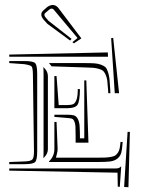

<svg xmlns="http://www.w3.org/2000/svg" viewBox="-20 -742 573 781"><path d="M210 -432.6 218.8 -314.5H252.4Q270 -314.9 277.8 -318.4Q285.6 -321.8 291 -335.9Q296.4 -350.1 296.4 -379.9L305.2 -379.4Q304.7 -328.6 294.9 -315.2Q285.2 -301.8 252.4 -301.8H201.2V-432.6ZM446.8 -362.8 432.1 -586.9 440.4 -587.9 464.4 -362.8ZM429.2 -362.8H420.4L419.4 -379.4Q418 -401.4 416.3 -414.3Q414.6 -427.2 409.7 -438Q404.8 -448.7 399.9 -453.4Q395 -458 382.8 -461.7Q370.6 -465.3 358.4 -466.3Q346.2 -467.3 323.2 -467.8L189.9 -472.2L179.2 -485.4H323.2Q348.6 -485.4 363.5 -484.4Q378.4 -483.4 390.9 -478.8Q403.3 -474.1 408.9 -468.8Q414.6 -463.4 419.2 -449.2Q423.8 -435.1 425.3 -421.1Q426.8 -407.2 428.2 -380.4ZM418.5 -528.8 419.4 -511.2H17.6V-520ZM201.2 -246.1H210L214.4 -135.3Q214.8 -127.9 210.4 -111.8L207.5 -100.6H376Q397.5 -100.6 408.2 -101.1Q418.9 -101.6 431.4 -103.8Q443.8 -106 449 -109.6Q454.1 -113.3 459.5 -120.8Q464.8 -128.4 466.8 -138.7Q468.8 -148.9 470.2 -164.6H479Q477.1 -135.3 473.1 -120.6Q469.2 -106 457.3 -96.7Q445.3 -87.4 428 -85.2Q410.6 -83 376 -83H179.2V-85Q201.2 -106.9 201.2 -135.3ZM252.4 -262.2 201.2 -266.6V-275.4H252.4Q271 -275.4 280.5 -272.7Q290 -270 296.1 -259Q302.2 -248 303.7 -230.7Q305.2 -213.4 305.2 -179.2H322.8V-415H331.1L339.8 -161.6H287.6V-179.2V-187Q287.6 -214.8 286.9 -227.8Q286.1 -240.7 282 -249.3Q277.8 -257.8 272 -259.5Q266.1 -261.2 252.4 -262.2ZM467.3 18.1 459 17.1 458 -39.6 17.6 -47.9V-56.6H446.3Q457.5 -56.6 462.6 -58.3Q467.8 -60.1 472.7 -65.4H473.1ZM484.9 18.6 499 -205.6H508.3L502.4 19.5ZM17.6 -485.4V-493.7H78.6Q114.3 -493.7 122.8 -485.4Q131.3 -477.1 131.3 -441.4V-127Q131.3 -91.3 122.8 -82.8Q114.3 -74.2 78.6 -74.2H17.6V-83L80.6 -85.4Q105.5 -86.4 111.8 -93.5Q118.2 -100.6 118.2 -126L113.8 -441.4Q113.3 -466.3 108.4 -471.7Q103.5 -477.1 78.6 -481ZM174.8 -135.3Q174.8 -117.2 160.6 -103L156.2 -98.6Q157.2 -105 157.2 -127V-441.4Q157.2 -461.9 156.2 -469.2L160.6 -464.8Q174.8 -450.7 174.8 -432.6ZM271 -584 265.1 -577.1 172.9 -645 158.2 -661.1Q147.9 -673.3 147.9 -682.6Q147.9 -693.4 159.2 -702.1L173.3 -714.4Q185.1 -721.7 193.8 -721.7Q207.5 -721.7 216.8 -710.4L311 -585.9L280.8 -565.9L274.4 -570.3L295.4 -587.4L199.2 -702.1Q195.3 -707 189.5 -707Q185.5 -707 181.2 -703.6L165.5 -690.4Q160.6 -687 160.6 -681.2Q160.6 -677.2 164.1 -672.9L176.8 -657.7Z"/></svg>

Font: FoglihtenNo03
Style: Regular
Weight: 500
Version: Version 0.59